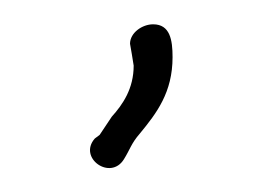

<svg xmlns="http://www.w3.org/2000/svg" viewBox="-20 -77 211 158"><path d="M87 -41C87 -41 90 -24 90 -23C90 -4 81 9 72 19L62 34L58 37C44 53 71 72 82 54C87 46 88 41 95 33C109 16 122 -1 122 -30C122 -44 120 -57 106 -57C97 -57 87 -50 87 -41Z"/></svg>

Font: Photofail
Style: Regular
Weight: 400
Foundry: Cannot Into Space Fonts
Version: Version 0.97